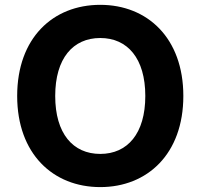

<svg xmlns="http://www.w3.org/2000/svg" viewBox="-20 -757 822 787"><path d="M731.5 -363.6C731.5 -601.6 583.8 -737.2 391 -737.2C197.1 -737.2 50.4 -601.6 50.4 -363.6C50.4 -126.8 197.1 9.9 391 9.9C583.8 9.9 731.5 -125.7 731.5 -363.6ZM575.6 -363.6C575.6 -209.5 502.5 -126.1 391 -126.1C279.1 -126.1 206.3 -209.5 206.3 -363.6C206.3 -517.8 279.1 -601.2 391 -601.2C502.5 -601.2 575.6 -517.8 575.6 -363.6Z"/></svg>

Font: TID UI
Style: Bold
Weight: 700
Designer: The TID Project Authors
Foundry: Bakken & Bæck
Version: Version 1.001;hotconv 1.0.109;makeotfexe 2.5.65596